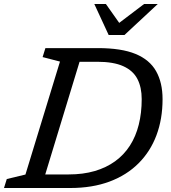

<svg xmlns="http://www.w3.org/2000/svg" viewBox="-40 -942 857 962"><path d="M304 -68Q376.5 -68 434.5 -85Q492.5 -102 536.8 -134Q581 -166 610.8 -212.2Q640.5 -258.5 655.2 -317.2Q670 -376 670 -445.5Q670 -504.5 648.5 -546.2Q627 -588 578 -610.2Q529 -632.5 447 -632.5H300L322.5 -701H450.5Q568 -701 639 -671.8Q710 -642.5 742.2 -585.2Q774.5 -528 774.5 -445Q774.5 -346 744 -264.5Q713.5 -183 654.2 -123.8Q595 -64.5 508.8 -32.2Q422.5 0 311.5 0H108L130.5 -68ZM260.5 -633.5 173.5 -656 187.5 -701H379.5L166 0H-20L-6 -45L87.5 -67.5ZM750.5 -922 583.5 -766.5H504.5L432.5 -922H490.5L565 -816.5H543L682 -922Z"/></svg>

Font: Newsreader 8pt
Style: Italic
Weight: 400
Italic angle: -17°
Version: Version 1.003